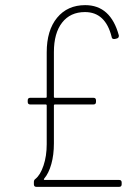

<svg xmlns="http://www.w3.org/2000/svg" viewBox="-20 -728 535 748"><path d="M154 -27H444Q454 -27 454 -17V-10Q454 0 444 0H122Q112 0 112 -10V-19Q112 -27 118 -31Q137 -46 149.5 -83Q162 -120 162 -166V-317Q162 -321 158 -321H98Q88 -321 88 -331V-337Q88 -347 98 -347H158Q162 -347 162 -351V-524Q162 -610 202.5 -659Q243 -708 312 -708Q411 -708 443 -590V-588Q443 -580 435 -578L427 -576H424Q416 -576 415 -584Q391 -681 311 -681Q254 -681 222 -640Q190 -599 190 -525V-351Q190 -347 194 -347H344Q354 -347 354 -337V-331Q354 -321 344 -321H194Q190 -321 190 -317V-169Q190 -125 180 -89Q170 -53 152 -32Q149 -27 154 -27Z"/></svg>

Font: Barlow Condensed Thin
Style: Regular
Weight: 250
Width: 3
Designer: Jeremy Tribby
Foundry: Tribby Type
Version: Version 1.408